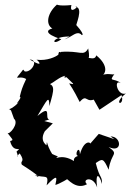

<svg xmlns="http://www.w3.org/2000/svg" viewBox="-20 -784 568 836"><path d="M173 -257 195 -264C171 -266 210 -335 143 -279C186 -351 194 -372 195 -322C216 -397 226 -421 167 -423C196 -395 222 -447 268 -455C240 -441 297 -445 255 -462C305 -412 310 -415 281 -421C300 -393 319 -356 327 -340C361 -380 351 -329 401 -356L386 -354L413 -306L509 -370C526 -320 465 -327 528 -377C491 -364 473 -442 506 -422C476 -447 450 -424 480 -464C475 -451 447 -475 408 -448C446 -455 454 -499 399 -543C392 -511 345 -553 355 -515C352 -542 377 -505 364 -573C343 -536 330 -565 245 -558C246 -550 236 -569 234 -546C224 -537 185 -518 139 -524C147 -520 176 -486 109 -525C157 -524 106 -449 75 -480C131 -426 117 -436 81 -481C33 -421 59 -460 94 -440C75 -400 74 -393 66 -363C80 -360 36 -319 62 -339C13 -288 8 -322 28 -303L41 -267C65 -247 19 -193 12 -206C33 -177 43 -174 24 -170C38 -110 83 -152 52 -124C66 -89 44 -99 66 -116C92 -76 66 -87 75 -67C160 -13 158 -4 132 -22C175 -6 195 -30 183 23C233 -30 228 -10 221 21C232 21 294 -15 270 -4C271 -11 309 46 359 18C334 -3 385 -22 403 32C394 -32 411 -30 424 17C425 -21 415 -2 397 -74C426 -94 430 -96 453 -45C464 -122 500 -109 453 -144C515 -115 509 -191 461 -190L478 -178L410 -201L368 -153C387 -159 349 -188 328 -112C327 -158 301 -109 320 -105C286 -96 311 -64 303 -82C245 -120 209 -82 232 -103C191 -118 189 -129 211 -107C176 -162 188 -181 182 -150C192 -148 143 -167 180 -220C151 -188 174 -211 210 -247ZM260 -612C297 -625 313 -652 335 -633C328 -632 361 -620 313 -674C306 -668 347 -753 308 -754C332 -764 279 -714 291 -762C231 -756 226 -766 228 -764C185 -726 178 -677 208 -660C187 -655 167 -639 247 -613C202 -580 201 -626 283 -625Z"/></svg>

Font: Asimov Aggro
Style: Medium
Weight: 500
Designer: Google
Version: Version 2.000980; 2014